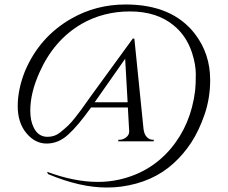

<svg xmlns="http://www.w3.org/2000/svg" viewBox="-20 -713 1017 856"><path d="M91 -395Q156 -549 298 -630Q408 -693 540 -693Q748 -693 849 -562Q917 -473 917 -357Q917 -275 892 -202.5Q867 -130 833 -78Q799 -26 754 15Q661 100 520 119Q493 123 455 123Q336 123 194 63L190 53Q312 98 416 98Q465 98 510 88Q650 57 740.5 -49.5Q831 -156 850 -309Q853 -338 853 -382Q853 -426 836 -478Q811 -554 754 -600Q679 -662 559.5 -662Q440 -662 343 -606Q220 -534 156 -390Q115 -299 115 -220Q115 -175 130 -145Q150 -103 192 -103Q224 -103 247.5 -122Q271 -141 284.5 -154Q298 -167 314.5 -188Q331 -209 341 -222.5Q351 -236 367 -259Q383 -282 390 -291L572 -541H579L620 -137Q623 -114 634.5 -102Q646 -90 661 -90H666L665 -83H507L508 -90H515Q528 -90 542 -100.5Q556 -111 556 -127L550 -234H386Q326 -150 283 -112Q240 -73 188 -73Q136 -73 97.5 -119.5Q59 -166 59 -240Q59 -314 91 -395ZM538 -451 402 -257H549Z"/></svg>

Font: Cinzel Decorative
Style: Regular
Weight: 400
Designer: Natanael Gama
Version: Version 1.002;PS 001.002;hotconv 1.0.56;makeotf.lib2.0.21325